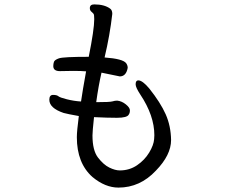

<svg xmlns="http://www.w3.org/2000/svg" viewBox="-20 -791 1040 872"><path d="M518 61Q458 61 400 13Q329 -50 329 -168Q329 -195 338 -264Q287 -273 269 -278Q204 -300 204 -338Q204 -360 221 -360Q238 -360 245 -354Q252 -348 284 -340Q316 -332 348 -330Q355 -379 371 -467Q350 -469 312 -469L252 -468Q222 -468 222 -491Q222 -501 225 -510Q228 -519 247.5 -526Q267 -533 383 -533Q408 -657 408 -704Q408 -724 405 -728Q402 -732 395 -738Q388 -744 388 -754Q388 -771 408 -771Q454 -771 480 -752Q490 -745 490 -728Q479 -631 455 -530Q538 -524 553 -504Q560 -494 560 -483Q553 -444 524 -444L441 -461Q427 -400 417 -327Q479 -327 490.5 -330.5Q502 -334 512 -334Q533 -332 551.5 -317Q570 -302 570 -290Q570 -278 565 -271Q558 -256 511 -256Q468 -256 407 -259Q400 -194 400 -176Q400 -108 425 -75.5Q450 -43 476.5 -30Q503 -17 524 -17Q568 -17 602.5 -40.5Q637 -64 657.5 -98Q678 -132 680 -159L681 -177Q681 -266 617 -362Q596 -394 596 -408Q596 -426 608 -426Q627 -426 658 -389Q709 -325 732.5 -272Q756 -219 757 -155Q757 -87 688 -16Q616 61 518 61Z"/></svg>

Font: LXGW WenKai Lite
Style: Bold
Weight: 700
Designer: LXGW / Fontworks Inc.
Foundry: LXGW / Fontworks Inc.
Version: Version 1.330;April 28, 2024